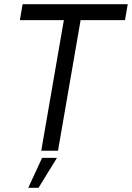

<svg xmlns="http://www.w3.org/2000/svg" viewBox="-20 -720 630 917"><path d="M177 0H257L365 -624H577L590 -700H88L75 -624H285ZM115 177H164L252 34H181Z"/></svg>

Font: Fixel Display 20240404
Style: Italic
Weight: 400
Italic angle: -10°
Designer: AlfaBravo + MacPaw
Foundry: Kyrylo Tkachov, Marchela Mozhyna, Serhii Makarenko, Maria Weinstein, Zakhar Kryvoshyya
Version: Version 1.211;Glyphs 3.2 (3225)